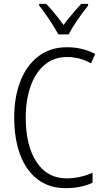

<svg xmlns="http://www.w3.org/2000/svg" viewBox="-20 -970 542 1000"><path d="M114 -358Q114 -212 170 -126.5Q226 -41 327 -41Q395 -41 462 -70V-18Q401 10 322 10Q237 10 177 -35Q117 -80 85.5 -163Q54 -246 54 -359Q54 -463 85.5 -545.5Q117 -628 179 -676Q241 -724 329 -724Q409 -724 476 -689L454 -640Q396 -673 330 -673Q260 -673 211.5 -631.5Q163 -590 138.5 -518.5Q114 -447 114 -358ZM439 -941Q368 -851 338 -791H284Q266 -824 237.5 -867Q209 -910 184 -941V-950H220Q258 -912 311 -840Q351 -893 403 -950H439Z"/></svg>

Font: Noto Sans Display Light Narrow
Style: Regular
Weight: 300
Width: 4
Designer: Monotype Design team
Foundry: Monotype Imaging Inc.
Version: Version 1.000